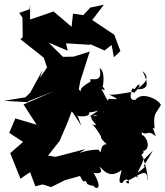

<svg xmlns="http://www.w3.org/2000/svg" viewBox="-83 -905 807 939"><path d="M250 -369 301 -337C385 -329 339 -375 355 -355C405 -361 420 -381 353 -334C385 -336 389 -370 477 -273C452 -373 396 -344 431 -363C355 -306 362 -367 364 -330C359 -317 412 -280 368 -297C405 -264 435 -180 417 -240C388 -240 459 -178 465 -186C420 -219 457 -182 448 -198C397 -211 419 -132 400 -173C317 -174 274 -135 335 -176L189 -138L152 -144L208 -215L247 -305L268 -362L315 -290L293 -347ZM62 -860 11 -842 27 -819 28 -723 17 -713 131 -623 147 -575 112 -524 125 -562 65 -452 41 -429 -63 -412 56 -405 54 -409 183 -460 32 -394 96 -295 -8 -326 -38 -255 30 -211 -33 -156 17 -31 64 -63 90 6 126 -3 167 10 235 -24 300 -42 308 -45C334 10 330 -42 344 -5C373 10 387 0 372 -1C378 22 428 30 375 -59C443 -50 393 -97 406 -87C414 -88 447 -21 512 -74C508 -51 489 -6 515 -10C544 -59 563 16 532 -16C596 -45 639 -93 638 -23C645 -24 628 -114 615 -130C636 -134 588 -93 664 -168C638 -118 601 -74 632 -95C558 -19 551 -86 601 -22C557 -58 644 -112 608 -148C645 -170 582 -190 551 -181C567 -184 582 -166 624 -168C663 -190 618 -259 609 -241C599 -205 632 -266 587 -277C644 -222 629 -282 679 -238C662 -293 658 -276 673 -277C666 -357 678 -344 704 -392C689 -422 609 -458 580 -417C538 -410 564 -466 563 -472C652 -456 644 -500 614 -557C658 -521 621 -493 568 -455C596 -513 621 -495 570 -448C585 -468 491 -436 450 -443C493 -421 508 -417 448 -422C446 -390 424 -461 404 -481C459 -427 404 -525 408 -458C423 -465 435 -558 404 -572C426 -482 340 -538 361 -507C292 -466 299 -457 364 -422L302 -467L310 -510L356 -653L277 -628L225 -627L154 -697L248 -657L240 -693L356 -686L360 -688L428 -658L463 -685L474 -625L506 -655L476 -735L368 -807L425 -882L359 -868L324 -831L274 -838L267 -774L179 -849L87 -817L64 -810V-885Z"/></svg>

Font: Hussar Lance
Style: Regular
Weight: 700
Foundry: Cannot Into Space Fonts, PlusOne Fonts
Version: Version 2.27